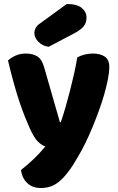

<svg xmlns="http://www.w3.org/2000/svg" viewBox="-20 -764 590 961"><path d="M128 -124Q117 -149 104.5 -180Q92 -211 78.5 -251Q65 -291 50.5 -342.5Q36 -394 20 -461Q34 -475 57.5 -485.5Q81 -496 109 -496Q144 -496 167 -481.5Q190 -467 201 -427L280 -152H284Q296 -186 307.5 -226Q319 -266 330 -308.5Q341 -351 350.5 -393.5Q360 -436 367 -477Q403 -496 446 -496Q481 -496 504 -481Q527 -466 527 -429Q527 -402 520 -366.5Q513 -331 501.5 -291Q490 -251 474.5 -208.5Q459 -166 442 -125Q425 -84 407 -47.5Q389 -11 372 18Q344 67 320 98Q296 129 274 146.5Q252 164 230 170.5Q208 177 184 177Q142 177 116 152Q90 127 85 87Q117 62 149 31.5Q181 1 207 -31Q190 -36 170.5 -54.5Q151 -73 128 -124ZM314 -744Q366 -744 389.5 -724Q413 -704 413 -676Q413 -650 399 -632.5Q385 -615 353 -598L224 -530Q194 -533 173 -554Q152 -575 152 -599Q152 -611 158 -623Q164 -635 178 -645Z"/></svg>

Font: Baloo Bhaijaan
Style: Regular
Weight: 400
Designer: Devika Bhansali and Ek Type
Foundry: Ek Type
Version: Version 1.443;PS 1.000;hotconv 16.6.51;makeotf.lib2.5.65220;